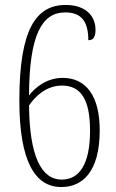

<svg xmlns="http://www.w3.org/2000/svg" viewBox="-20 -744 469 774"><path d="M227 10C311 10 382 -49 382 -219C382 -354 329 -430 233 -430C165 -430 119 -388 97 -359C98 -604 149 -694 243 -694C310 -694 336 -655 336 -582C353 -582 365 -590 365 -624C365 -680 325 -724 245 -724C126 -724 58 -628 58 -339C58 -92 122 10 227 10ZM229 -20C146 -20 99 -115 97 -319C121 -354 165 -399 230 -399C306 -399 343 -343 343 -217C343 -79 298 -20 229 -20Z"/></svg>

Font: Noto Serif Sinhala ExtraCondensed ExtraLight
Style: Regular
Weight: 200
Width: 2
Designer: Jelle Bosma - Monotype Design Team
Foundry: Monotype Imaging Inc.
Version: Version 2.007